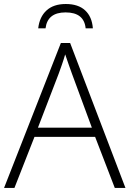

<svg xmlns="http://www.w3.org/2000/svg" viewBox="-20 -929 641 949"><path d="M547.4 0 450.2 -252.4H150.4L51.3 0H0L280.8 -716.3H326.7L600.1 0ZM434.1 -297.9 335.4 -565.4Q329.6 -580.6 320.1 -608.2Q310.5 -635.7 302.2 -660.2Q294.9 -634.8 285.9 -609.1Q276.9 -583.5 270 -564.5L167.5 -297.9ZM305.2 -909.2Q366.7 -909.2 400.6 -877.9Q434.6 -846.7 439 -789.1H403.3Q395.5 -867.7 304.2 -867.7Q214.8 -867.7 205.1 -789.1H168.9Q175.3 -845.7 210 -877.4Q244.6 -909.2 305.2 -909.2Z"/></svg>

Font: Open Sans Light
Style: Regular
Weight: 300
Designer: Monotype Design Team
Foundry: Monotype Imaging Inc.
Version: Version 3.000; ttfautohint (v1.8.4)